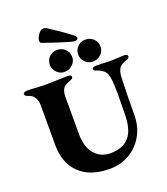

<svg xmlns="http://www.w3.org/2000/svg" viewBox="-177 -1125 1100 1261"><g transform="rotate(-20 373.0 -494.0)"><path d="M87 -256V-536Q87 -564 73.5 -587.5Q60 -611 35 -618Q8 -625 8 -640Q8 -647 15.5 -651Q23 -655 34 -655Q69 -655 106 -652Q152 -650 171 -650Q190 -650 242 -652Q296 -654 318 -654Q344 -654 344 -639Q344 -631 336 -626Q328 -621 315.5 -616.5Q303 -612 295 -608Q258 -590 258 -530V-272Q258 -178 301 -129.5Q344 -81 410 -81Q499 -81 542.5 -132Q586 -183 586 -291Q586 -333 587 -356L588 -431Q588 -463 587 -477Q586 -525 580.5 -550.5Q575 -576 564 -589.5Q553 -603 531 -614Q524 -618 513 -621.5Q502 -625 496 -629Q490 -633 490 -639Q490 -654 520 -654Q551 -654 583 -652L621 -651Q639 -651 665 -653Q691 -655 713 -655Q738 -655 738 -640Q738 -626 712 -618Q678 -608 664 -587Q650 -566 648 -527Q643 -406 643 -265Q643 -184 607 -120.5Q571 -57 509.5 -21.5Q448 14 373 14Q234 14 160.5 -58.5Q87 -131 87 -256ZM234 -762Q234 -795 256 -817Q278 -839 310 -839Q344 -839 367 -817Q390 -795 390 -762Q390 -731 366.5 -708.5Q343 -686 310 -686Q279 -686 256.5 -708.5Q234 -731 234 -762ZM432 -762Q432 -795 454 -817Q476 -839 508 -839Q542 -839 565 -817Q588 -795 588 -762Q588 -731 564.5 -708.5Q541 -686 508 -686Q477 -686 454.5 -708.5Q432 -731 432 -762ZM405 -861Q369 -871 287 -898Q276 -902 262 -907Q248 -912 232 -917Q221 -921 221 -936Q221 -944 228 -960Q235 -976 247.5 -989Q260 -1002 276 -1002Q287 -1002 295 -997Q388 -938 446 -892Q457 -883 460.5 -878Q464 -873 464 -867Q464 -861 458 -857Q452 -853 444 -853Q433 -853 420.5 -856.5Q408 -860 405 -861Z"/></g></svg>

Font: EB Garamond ExtraBold
Style: Regular
Weight: 800
Designer: Georg Duffner and Octavio Pardo
Foundry: Georg Duffner
Version: Version 1.000